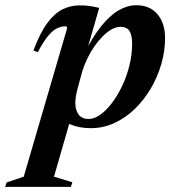

<svg xmlns="http://www.w3.org/2000/svg" viewBox="-109 -490 682 752"><path d="M195 -143.5Q190 -125 188 -111Q186 -97 186 -87Q186 -59.5 198.5 -41.8Q211 -24 239 -24Q260 -24 283.8 -40.8Q307.5 -57.5 329.8 -87Q352 -116.5 369.8 -154Q387.5 -191.5 398 -233.8Q408.5 -276 408.5 -318Q408.5 -352.5 398 -368.8Q387.5 -385 363 -385Q346.5 -385 328.8 -375.2Q311 -365.5 293.8 -348.2Q276.5 -331 261 -308.8Q245.5 -286.5 233.2 -261Q221 -235.5 213 -210ZM117.5 -46.5 173 -43 102.5 202 174.5 224 168.5 242H-89L-83 224.5L-16 202L153.5 -378Q154.5 -382 153 -384.5Q151.5 -387 147.5 -387Q131 -387 114.5 -379.2Q98 -371.5 79.8 -349.8Q61.5 -328 39 -285.5L22 -292.5Q47.5 -360.5 75.8 -399Q104 -437.5 135.5 -453.2Q167 -469 203.5 -469Q225.5 -469 242.2 -466.5Q259 -464 279.5 -459L223.5 -265L215.5 -269.5Q251 -342 286.2 -386Q321.5 -430 356 -449.8Q390.5 -469.5 425 -469.5Q478 -469.5 507.8 -434.2Q537.5 -399 537.5 -341Q537.5 -289 522.5 -238Q507.5 -187 480.8 -142Q454 -97 417.8 -62.2Q381.5 -27.5 338.2 -7.8Q295 12 247 12Q200 12 165.8 -3.2Q131.5 -18.5 117.5 -46.5Z"/></svg>

Font: Newsreader 36pt SemiBold
Style: Italic
Weight: 600
Italic angle: -17°
Designer: Hugues Gentile
Foundry: Production Type
Version: Version 1.003